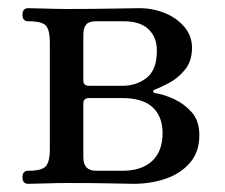

<svg xmlns="http://www.w3.org/2000/svg" viewBox="-20 -450 552 470"><path d="M49 0Q35 0 35 -16Q35 -32 49 -32Q84 -32 93 -44Q102 -56 102 -83V-347Q102 -375 93 -386.5Q84 -398 49 -398Q35 -398 35 -414Q35 -430 49 -430Q60 -430 90 -429Q120 -428 143 -428Q206 -428 257 -429Q308 -430 321 -430Q354 -430 383.5 -418Q413 -406 431.5 -384Q450 -362 450 -333Q450 -300 432.5 -279Q415 -258 394 -247Q373 -236 360 -231Q355 -230 355 -226.5Q355 -223 360 -222Q381 -219 406 -207.5Q431 -196 449.5 -175Q468 -154 468 -119Q468 -78 445 -51.5Q422 -25 385.5 -12.5Q349 0 306 0Q293 0 255.5 -1Q218 -2 143 -2Q119 -2 89.5 -1Q60 0 49 0ZM215 -32H280Q327 -32 352.5 -56Q378 -80 378 -124Q378 -165 353.5 -187.5Q329 -210 279 -210H198Q184 -210 184 -197V-65Q184 -32 215 -32ZM198 -240H280Q314 -240 339 -259.5Q364 -279 364 -326Q364 -359 343.5 -378.5Q323 -398 282 -398H215Q198 -398 191 -390Q184 -382 184 -364V-253Q184 -240 198 -240Z"/></svg>

Font: Zen Old Mincho
Style: Regular
Weight: 400
Designer: Yoshimichi Ohira
Foundry: Positype
Version: Version 1.001